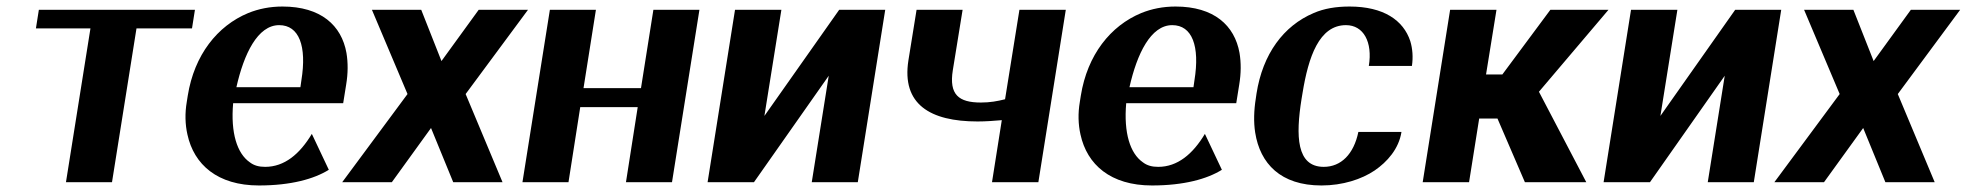

<svg xmlns="http://www.w3.org/2000/svg" viewBox="-20 -558 6023 588"><path d="M90 -471H257L182 0H323L398 -471H568L577 -528H99Z M552 -246C546 -211 547 -177 554 -146C574 -54 646 10 773 10C871 10 942 -10 987 -38L935 -148C898 -86 851 -47 792 -47C773 -47 758 -51 745 -61C706 -88 686 -151 694 -242H1031L1040 -298C1046 -334 1046 -366 1041 -396C1026 -480 963 -538 845 -538C807 -538 772 -531 740 -518C646 -479 575 -390 555 -265ZM704 -291C727 -393 769 -481 835 -481C896 -481 920 -417 903 -312L900 -291Z M1028 0H1180L1300 -166L1368 0H1519L1406 -270L1597 -528H1446L1332 -371L1270 -528H1119L1228 -270Z M1580 0H1721L1757 -230H1933L1897 0H2038L2122 -528H1981L1943 -288H1767L1805 -528H1664Z M2147 0H2289L2518 -326L2466 0H2607L2691 -528H2550L2321 -203L2373 -528H2231Z M2762 -373C2741 -239 2828 -186 2974 -186C2999 -186 3025 -188 3048 -190L3018 0H3160L3244 -528H3102L3058 -254C3034 -248 3012 -244 2984 -244C2916 -244 2886 -268 2898 -343L2928 -528H2787Z M3287 -246C3281 -211 3282 -177 3289 -146C3309 -54 3381 10 3508 10C3606 10 3677 -10 3722 -38L3670 -148C3633 -86 3586 -47 3527 -47C3508 -47 3493 -51 3480 -61C3441 -88 3421 -151 3429 -242H3766L3775 -298C3781 -334 3781 -366 3776 -396C3761 -480 3698 -538 3580 -538C3542 -538 3507 -531 3475 -518C3381 -479 3310 -390 3290 -265ZM3439 -291C3462 -393 3504 -481 3570 -481C3631 -481 3655 -417 3638 -312L3635 -291Z M3826 -257C3820 -220 3819 -184 3824 -152C3839 -57 3902 10 4027 10C4092 10 4150 -9 4190 -36C4228 -62 4264 -102 4272 -154H4140C4126 -86 4087 -47 4034 -47C3950 -47 3948 -142 3966 -255L3969 -273C3987 -384 4020 -481 4102 -481C4156 -481 4184 -429 4172 -356H4304C4308 -383 4306 -409 4299 -432C4278 -496 4217 -538 4113 -538C4072 -538 4035 -532 4003 -518C3911 -479 3847 -393 3828 -271Z M4337 0H4479L4510 -195H4566L4650 0H4838L4693 -277L4906 -528H4728L4581 -330H4531L4563 -528H4421Z M4891 0H5033L5262 -326L5210 0H5351L5435 -528H5294L5065 -203L5117 -528H4975Z M5414 0H5566L5686 -166L5754 0H5905L5792 -270L5983 -528H5832L5718 -371L5656 -528H5505L5614 -270Z"/></svg>

Font: Aerodynamic
Style: Obl
Weight: 500
Designer: Google
Version: Version 2.000980; 2014